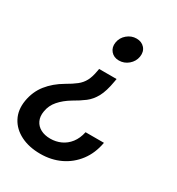

<svg xmlns="http://www.w3.org/2000/svg" viewBox="-197 -661 889 967"><g transform="rotate(30 247.5 -177.0)"><path d="M328.1 -322.8 325.2 -306.2Q314.9 -245.6 296.4 -211.7Q277.8 -177.7 250.7 -157.2Q223.6 -136.7 186.5 -115.7Q148.4 -92.8 123.3 -64Q98.1 -35.2 92.3 2Q86.9 33.2 97.9 56.4Q108.9 79.6 132.3 92Q155.8 104.5 188.5 104.5Q220.7 104.5 249.3 91.6Q277.8 78.6 298.1 52.5Q318.4 26.4 326.7 -12.7H433.6Q421.9 52.7 386.5 99.4Q351.1 146 298.8 170.9Q246.6 195.8 183.1 195.8Q117.2 195.8 68.8 171.4Q20.5 147 -2.4 103.5Q-25.4 60.1 -16.1 2.9Q-6.3 -55.2 27.6 -97.9Q61.5 -140.6 115.2 -171.9Q149.4 -191.4 171.1 -208.5Q192.9 -225.6 205.3 -248.8Q217.8 -272 224.1 -309.1L226.6 -322.8ZM314 -549.8Q344.2 -549.8 361.6 -529.8Q378.9 -509.8 374 -479.5Q369.1 -449.7 345.2 -429.4Q321.3 -409.2 291 -409.2Q261.2 -409.2 243.9 -429.4Q226.6 -449.7 231.4 -479.5Q236.3 -509.8 260.3 -529.8Q284.2 -549.8 314 -549.8Z"/></g></svg>

Font: Inter 20pt Medium
Style: Italic
Weight: 500
Italic angle: -9.3988°
Version: Version 4.001;git-66647c0bb